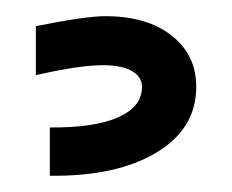

<svg xmlns="http://www.w3.org/2000/svg" viewBox="-20 -739 284 235"><path d="M108.9 -719.2Q159.7 -719.2 189.9 -695.6Q220.2 -671.9 220.2 -632.8Q220.2 -581.5 171.4 -552.2Q122.6 -522.9 41 -523.9V-583Q95.7 -582.5 124.8 -595.5Q153.8 -608.4 153.8 -632.8Q153.8 -645 141.4 -652.1Q128.9 -659.2 106 -659.2Q77.1 -659.2 23.9 -647V-707Q85 -719.2 108.9 -719.2Z"/></svg>

Font: LT Superior Med
Style: Regular
Weight: 500
Designer: Daniel Lyons
Foundry: LyonsType
Version: Version 1.000